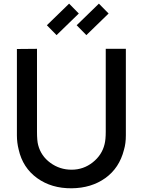

<svg xmlns="http://www.w3.org/2000/svg" viewBox="-20 -1018 784 1054"><path d="M290.5 -825.2 412.6 -943.8 359.4 -998 237.3 -879.4ZM454.1 -825.2 576.2 -943.8 522.9 -998 400.9 -879.4ZM670.9 -750V-274.9Q670.9 -230.5 660.6 -195.8Q635.3 -95.7 558.3 -40.5Q481.4 14.6 373 15.6Q262.7 16.6 183.8 -40.3Q105 -97.2 82.5 -196.8Q72.8 -234.9 72.8 -274.9V-749L183.1 -750V-294.9Q183.1 -244.6 189.5 -221.7Q205.1 -161.6 256.6 -124Q308.1 -86.4 373 -86.4Q438 -86.4 489 -126.7Q540 -167 554.2 -227.1Q560.5 -252 560.5 -294.9V-750Z"/></svg>

Font: Manrope3 Semibold
Style: Regular
Weight: 600
Width: 4
Designer: Mikhail Sharanda
Foundry: Mikhail Sharanda
Version: Version 3.000;PS 003.000;hotconv 1.0.88;makeotf.lib2.5.64775